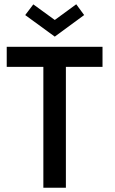

<svg xmlns="http://www.w3.org/2000/svg" viewBox="-20 -879 539 899"><path d="M183 -566H11.5V-660H460V-566H288.5V0H183ZM236.5 -707.5 98 -808.5 136 -858.5 236.5 -785.5 337 -859 374 -808.5Z"/></svg>

Font: League Spartan Medium
Style: Regular
Weight: 500
Foundry: The League of Moveable Type
Version: Version 2.002